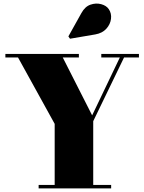

<svg xmlns="http://www.w3.org/2000/svg" viewBox="-20 -1051 804 1071"><path d="M195.5 0V-19.5H285V-360L80.5 -730.5H10V-750H420V-730.5H330L494 -407.5L648.5 -730.5H545V-750H755V-730.5H672L500 -375V-19.5H600V0ZM370.5 -835 361.5 -848 434 -978Q454 -1014.5 484.8 -1025Q515.5 -1035.5 544.2 -1027.8Q573 -1020 586.5 -1000.5Q603 -976.5 599.2 -946Q595.5 -915.5 573.2 -890.8Q551 -866 511.5 -859Z"/></svg>

Font: Bodoni Moda Black
Style: Regular
Weight: 900
Version: Version 2.005